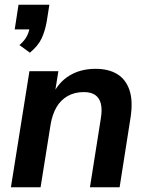

<svg xmlns="http://www.w3.org/2000/svg" viewBox="-20 -789 625 809"><path d="M106 -567 62 -599Q85 -619 94.5 -639Q104 -659 106 -679L134 -665H42L58 -769H188L177 -699Q170 -659 155.5 -627.5Q141 -596 106 -567ZM26 0 104 -489H226L210 -390H202Q227 -443 273.5 -471Q320 -499 383 -499Q437 -499 473.5 -477Q510 -455 525.5 -409.5Q541 -364 530 -293L484 0H359L405 -291Q411 -328 405 -352Q399 -376 381.5 -388.5Q364 -401 333 -401Q294 -401 264.5 -384Q235 -367 217.5 -336.5Q200 -306 193 -263L151 0Z"/></svg>

Font: Nunito Sans 12pt ExtraLight
Style: Italic
Weight: 200
Italic angle: -9°
Designer: Vernon Adams
Foundry: Vernon Adams
Version: Version 3.101;gftools[0.9.27]